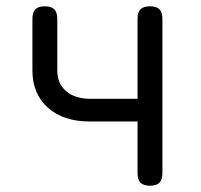

<svg xmlns="http://www.w3.org/2000/svg" viewBox="-20 -580 640 610"><path d="M457 10Q436 10 426.5 0.5Q417 -9 417 -30V-194H265Q181 -194 132 -238Q83 -282 83 -356V-520Q83 -541 92.5 -550.5Q102 -560 122 -560Q143 -560 152.5 -550.5Q162 -541 162 -520V-356Q162 -314 190.5 -290Q219 -266 268 -266H417V-520Q417 -541 426.5 -550.5Q436 -560 457 -560Q477 -560 486.5 -550.5Q496 -541 496 -520V-30Q496 -9 486.5 0.5Q477 10 457 10Z"/></svg>

Font: Maple Mono Normal NL Light
Style: Regular
Weight: 300
Monospace: yes
Designer: subframe7536
Version: Version 7.000